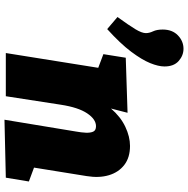

<svg xmlns="http://www.w3.org/2000/svg" viewBox="-11 -823 840 858"><g transform="rotate(90 409.0 -394.0)"><path d="M112 -701Q112 -744 138 -769Q164 -794 198 -794Q228 -794 252.5 -772.5Q277 -751 277 -709Q277 -682 262 -645Q247 -608 211 -560Q175 -512 110 -453L56 -499Q93 -550 110.5 -579Q128 -608 128 -626Q128 -641 120 -658Q112 -675 112 -701ZM515 6 568 -315Q572 -337 573 -357Q574 -377 568.5 -390Q563 -403 544 -403Q513 -403 486.5 -363.5Q460 -324 448 -246L410 0H217L283 -413L222 -436L238 -536L484 -544L465 -470Q502 -513 546.5 -534Q591 -555 632 -555Q684 -555 717 -529.5Q750 -504 763 -460.5Q776 -417 767 -362L729 -126L791 -103L774 0Z"/></g></svg>

Font: Bitter Black
Style: Italic
Weight: 900
Italic angle: -9°
Designer: Sol Matas, and Bitter project Authors
Foundry: Sol Matas
Version: Version 2.001